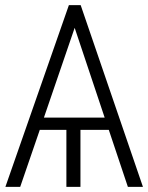

<svg xmlns="http://www.w3.org/2000/svg" viewBox="-20 -727 576 747"><path d="M403.3 -221.7H293V0H238.3V-221.7H134.8L58.6 0H1L248 -707H293.9L536.1 0H477.5ZM387.2 -269.5 270.5 -618.7 150.9 -269.5Z"/></svg>

Font: Pretendard Std ExtraLight
Style: Regular
Weight: 200
Designer: Base glyphs from Inter by Rasmus Andersson; Hangeul glyphs from Noto Sans CJK(Source Han Sans) by Jang Soo-young and Kan
Foundry: Kil Hyung-jin
Version: Version 1.309